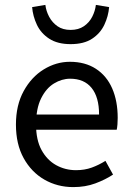

<svg xmlns="http://www.w3.org/2000/svg" viewBox="-20 -751 537 783"><path d="M279 12Q214 12 161 -18.5Q108 -49 76.5 -106Q45 -163 45 -243Q45 -322 76.5 -379.5Q108 -437 158.5 -468Q209 -499 265 -499Q327 -499 371 -470.5Q415 -442 437.5 -390.5Q460 -339 460 -270Q460 -257 459 -244Q458 -231 456 -222H113L112 -284H384Q384 -355 353.5 -392.5Q323 -430 266 -430Q232 -430 200 -410.5Q168 -391 147.5 -349.5Q127 -308 127 -243Q127 -180 149.5 -139Q172 -98 209 -77.5Q246 -57 290 -57Q325 -57 354 -67.5Q383 -78 410 -95L441 -39Q409 -18 368.5 -3Q328 12 279 12ZM268 -571Q215 -571 181 -593Q147 -615 130.5 -650Q114 -685 111 -722L165 -731Q168 -706 180.5 -682.5Q193 -659 214.5 -644Q236 -629 268 -629Q300 -629 322 -644Q344 -659 356 -682.5Q368 -706 371 -731L425 -722Q422 -685 405.5 -650Q389 -615 355.5 -593Q322 -571 268 -571Z"/></svg>

Font: Assistant Medium
Style: Regular
Weight: 500
Designer: Hebrew By Ben Nathan, Latin by Paul Hunt
Version: Version 3.000